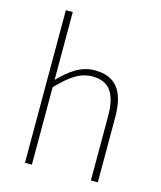

<svg xmlns="http://www.w3.org/2000/svg" viewBox="-117 -879 810 965"><g transform="rotate(15 287.5 -397.0)"><path d="M105 0H141V-403C208 -472 256 -507 321 -507C411 -507 448 -450 448 -334V0H484V-339C484 -475 433 -540 325 -540C252 -540 197 -498 141 -441V-560V-794H105Z"/></g></svg>

Font: Harano Aji Gothic K1 ExtraLight
Style: Regular
Weight: 250
Foundry: Masamichi Hosoda
Version: HaranoAjiGothicK1-ExtraLight version 20230610;ttx 4.39.4